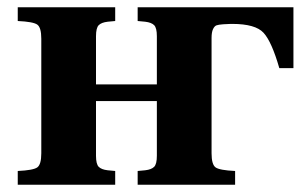

<svg xmlns="http://www.w3.org/2000/svg" viewBox="-20 -510 851 530"><path d="M29 0V-38Q72 -40 83 -48Q94 -56 94 -87V-403Q94 -434 83 -442Q72 -450 29 -452V-490H298V-452L277 -450Q260 -448 252.5 -440.5Q245 -433 245 -410V-277H413V-410Q413 -433 405.5 -440.5Q398 -448 381 -450L360 -452V-490H790V-322H751Q730 -395 707.5 -419.5Q685 -444 621 -444H617L596 -443Q583 -442 577.5 -440Q572 -438 568 -429.5Q564 -421 564 -405V-87Q564 -56 575 -48Q586 -40 629 -38V0H360V-38L381 -40Q398 -42 405.5 -49.5Q413 -57 413 -80V-231H245V-80Q245 -57 252.5 -49.5Q260 -42 277 -40L298 -38V0Z"/></svg>

Font: Heuristica
Style: Bold
Weight: 700
Version: Version 1.0.2